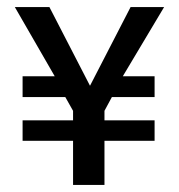

<svg xmlns="http://www.w3.org/2000/svg" viewBox="-20 -524 507 544"><path d="M418 -125H276V0H187V-125H44V-183H187V-210L165 -249H44V-308H135L22 -504H120L235 -281L350 -504H445L328 -308H418V-249H297L276 -210V-183H418Z"/></svg>

Font: Mukta Malar Medium
Style: Regular
Weight: 500
Designer: Aadarsh Rajan, Girish Dalvi, Yashodeep Gholap
Foundry: Ek Type
Version: Version 2.538;PS 1.000;hotconv 16.6.51;makeotf.lib2.5.65220;